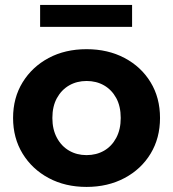

<svg xmlns="http://www.w3.org/2000/svg" viewBox="-20 -743 695 771"><path d="M327.5 7.6Q242 7.6 175.5 -28Q109 -63.6 70.7 -126.2Q32.5 -188.8 32.5 -269.3Q32.5 -350.4 70.9 -412.6Q109.3 -474.8 175.5 -510.2Q241.8 -545.5 327.5 -545.5Q413.3 -545.5 480.1 -510.2Q546.9 -474.9 584.7 -412.7Q622.6 -350.6 622.6 -269.3Q622.6 -188.6 584.8 -126.1Q547 -63.6 480 -28Q413 7.6 327.5 7.6ZM327.5 -120.1Q367 -120.1 397.9 -137.9Q428.7 -155.6 446.8 -189.5Q464.8 -223.3 464.8 -269.2Q464.8 -316 446.8 -349.2Q428.7 -382.3 397.9 -400.1Q367 -417.8 327.8 -417.8Q288.7 -417.8 257.8 -400.1Q226.9 -382.3 208.6 -349.2Q190.3 -316 190.3 -269.2Q190.3 -223.3 208.6 -189.5Q226.9 -155.6 257.8 -137.9Q288.6 -120.1 327.5 -120.1ZM141.1 -635.2V-723.1H510.4V-635.2Z"/></svg>

Font: Montserrat Thin
Style: Regular
Weight: 100
Designer: Julieta Ulanovsky
Foundry: Julieta Ulanovsky
Version: Version 9.000